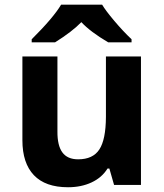

<svg xmlns="http://www.w3.org/2000/svg" viewBox="-20 -786 697 816"><path d="M579.1 0H464.8L444.8 -69.8H437Q413.1 -31.2 369.1 -10.7Q325.2 9.8 269 9.8Q172.9 9.8 124 -41.5Q75.2 -92.8 75.2 -189.9V-545.9H224.1V-227.1Q223.6 -167.5 245.1 -138.2Q266.6 -108.9 312 -108.9Q375 -108.9 402.3 -150.9Q429.7 -192.9 430.2 -289.1V-545.9H579.1ZM539.1 -606H439.9Q363.8 -650.9 325.7 -691.9Q286.6 -651.4 213.9 -606H114.7V-619.1Q207 -710.9 239.7 -766.1H414.1Q428.7 -741.2 465.8 -697.3Q502.9 -653.3 539.1 -619.1Z"/></svg>

Font: OpenSansHebrew-Bold
Style: Bold
Weight: 700
Foundry: Ascender Corporation, Yanek Iontef
Version: Version 2.001;PS 002.001;hotconv 1.0.70;makeotf.lib2.5.58329